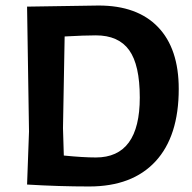

<svg xmlns="http://www.w3.org/2000/svg" viewBox="-20 -668 695 695"><path d="M337 -648Q477 -648 552 -570Q627 -492 627 -346Q627 -175 543 -84Q459 7 303 7Q193 7 78 0L85 -192L78 -644ZM208 -204 211 -105Q281 -98 327 -98Q486 -98 486 -315Q486 -433 447.5 -486.5Q409 -540 327 -540Q286 -540 214 -536Z"/></svg>

Font: Alegreya Sans
Style: Bold
Weight: 700
Designer: Juan Pablo del Peral
Foundry: Huerta Tipografica
Version: Version 2.007